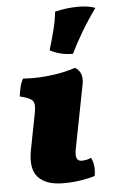

<svg xmlns="http://www.w3.org/2000/svg" viewBox="-53 -757 482 802"><g transform="rotate(-5 188.5 -355.5)"><path d="M181 9Q108 9 75 -27Q42 -63 57 -141L87 -296Q94 -331 83.5 -344.5Q73 -358 30 -368Q32 -385 36.5 -405Q41 -425 50 -441Q100 -438 144 -442Q188 -446 221 -453.5Q254 -461 270 -467Q287 -457 294 -439.5Q301 -422 296 -396L244 -129Q234 -78 264 -78Q288 -78 304 -87Q312 -72 314.5 -53Q317 -34 313 -10Q293 -3 257 3Q221 9 181 9ZM267 -526Q214 -526 171 -549Q184 -592 194 -631Q204 -670 208 -708Q258 -720 305 -720Q349 -720 377 -709Q343 -662 314.5 -614Q286 -566 267 -526Z"/></g></svg>

Font: Vollkorn Black
Style: Italic
Weight: 900
Italic angle: -11°
Designer: Friedrich Althausen
Foundry: Friedrich Althausen
Version: Version 5.000; ttfautohint (v1.8.3)